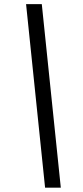

<svg xmlns="http://www.w3.org/2000/svg" viewBox="-20 -781 395 911"><path d="M193.9 109.4H268.5L178.3 -761.4H103.7Z"/></svg>

Font: Magic Ui Pro
Style: Italic
Weight: 400
Italic angle: -9.39999°
Designer: Stefan Endress, Andreas Faust
Version: Version 1.000;FEAKit 1.0